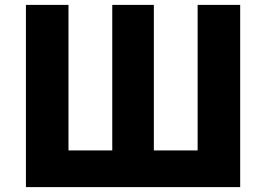

<svg xmlns="http://www.w3.org/2000/svg" viewBox="-20 -765 1088 785"><path d="M86 0H962V-745H788V-150H609V-745H439V-150H260V-745H86Z"/></svg>

Font: Noto Sans HK Black
Style: Regular
Weight: 900
Designer: Ryoko NISHIZUKA 西塚涼子 (kana, bopomofo & ideographs); Paul D. Hunt (Latin, Greek & Cyrillic); Sandoll Communications 산돌커뮤니
Foundry: Adobe
Version: Version 2.004;hotconv 1.0.118;makeotfexe 2.5.65603